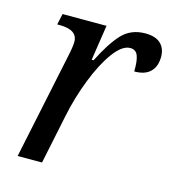

<svg xmlns="http://www.w3.org/2000/svg" viewBox="-88 -619 622 692"><g transform="rotate(15 223.5 -273.0)"><path d="M122 -391Q131 -432 131 -450Q131 -495 64 -495H55L64 -536H228L208 -404H215Q250 -474 283.5 -510Q317 -546 371 -546Q409 -546 428 -528Q447 -510 447 -479Q447 -443 427 -423Q407 -403 367 -403Q368 -442 360.5 -461.5Q353 -481 332 -481Q302 -481 270 -437.5Q238 -394 211 -325Q184 -256 169 -183L131 0H40Z"/></g></svg>

Font: Noto Serif Narrow
Style: Italic
Weight: 400
Width: 4
Italic angle: -12°
Designer: Monotype Design Team
Foundry: Monotype Imaging Inc.
Version: Version 1.001